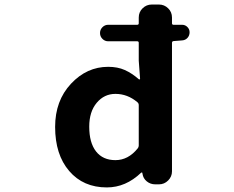

<svg xmlns="http://www.w3.org/2000/svg" viewBox="-20 -818 1040 852"><path d="M590.8 -159.2Q595.7 -165 595.7 -171.9V-351.6Q595.7 -359.4 589.8 -364.3Q545.9 -401.4 492.2 -401.4Q442.4 -401.4 409.2 -361.8Q376 -322.3 376 -255.9Q376 -184.6 406.2 -146Q436.5 -107.4 492.2 -107.4Q548.8 -107.4 590.8 -159.2ZM788.1 -708Q801.8 -708 811.5 -698.2Q821.3 -688.5 821.3 -674.8Q821.3 -660.2 812 -649.9Q802.7 -639.6 788.1 -638.7L750 -635.7Q743.2 -634.8 743.2 -627.9V-57.6Q743.2 -34.2 726.1 -17.1Q709 0 685.5 0H668.9Q647.5 0 631.3 -13.2Q615.2 -26.4 612.3 -46.9L611.3 -51.8Q610.4 -52.7 608.9 -52.7Q607.4 -52.7 606.4 -51.8Q538.1 13.7 454.1 13.7Q349.6 13.7 287.1 -59.1Q224.6 -131.8 224.6 -254.9Q224.6 -371.1 294.9 -446.3Q365.2 -521.5 460 -521.5Q502 -521.5 533.7 -507.3Q565.4 -493.2 596.7 -465.8Q597.7 -464.8 599.6 -465.8Q601.6 -466.8 601.6 -468.8L595.7 -548.8V-627.9Q595.7 -634.8 588.9 -634.8H460Q445.3 -634.8 434.6 -645.5Q423.8 -656.2 423.8 -671.4Q423.8 -686.5 434.6 -697.3Q445.3 -708 460 -708H588.9Q595.7 -708 595.7 -714.8V-740.2Q595.7 -764.6 612.8 -781.2Q629.9 -797.9 653.3 -797.9H685.5Q709 -797.9 726.1 -781.2Q743.2 -764.6 743.2 -740.2V-714.8Q743.2 -708 750 -708Z"/></svg>

Font: Gen Jyuu Gothic Monospace Bold
Style: Bold
Weight: 700
Designer: [Source Han Sans]
Ryoko NISHIZUKA  (kana & ideographs); Paul D. Hunt (Latin, Greek & Cyrillic); Wenlong ZHANG  (bopomofo
Version: Version 1.002.20150607